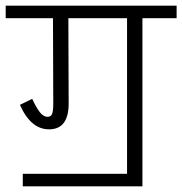

<svg xmlns="http://www.w3.org/2000/svg" viewBox="-30 -654 640 674"><path d="M590 -590H470V0H50V-44H416V-590H210L211 -290Q211 -246 194 -223Q177 -200 142 -200Q78 -200 40 -286L83 -307Q97 -277 109.5 -260.5Q122 -244 137 -244Q149 -244 153 -254.5Q157 -265 157 -290L156 -590H-10V-634H590Z"/></svg>

Font: Biryani UltraLight
Style: Regular
Weight: 250
Designer: Dan Reynolds and Mathieu Réguer
Foundry: Dan Reynolds and Mathieu Réguer
Version: Version 1.003; ttfautohint (v1.1) -l 5 -r 5 -G 72 -x 0 -D la